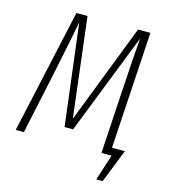

<svg xmlns="http://www.w3.org/2000/svg" viewBox="-120 -781 910 1021"><g transform="rotate(15 335.0 -270.5)"><path d="M542 -41H612.8L540 143.1H504.9L550.8 0H495.1L515.1 -333Q527.8 -546.4 536.1 -641.1L316.9 -82H270L201.2 -640.1Q191.9 -588.4 140.1 -337.9L67.9 0H22.9L173.8 -684.1H234.9L300.8 -136.2L513.2 -684.1H581.1Z"/></g></svg>

Font: Fira Sans Compressed ExtraLight
Style: Italic
Weight: 250
Width: 3
Italic angle: -8°
Designer: Carrois Corporate & Edenspiekermann AG
Foundry: Carrois Corporate GbR & Edenspiekermann AG
Version: Version 4.203;PS 004.203;hotconv 1.0.88;makeotf.lib2.5.64775